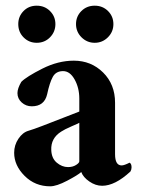

<svg xmlns="http://www.w3.org/2000/svg" viewBox="-20 -654 501 682"><path d="M269 -614.7Q288.1 -633.8 316.4 -633.8Q344.7 -633.8 363.8 -614.7Q382.8 -595.7 382.8 -568.4Q382.8 -541 363.3 -521.5Q343.8 -502 316.4 -502Q289.1 -502 269.5 -521.5Q250 -541 250 -568.4Q250 -595.7 269 -614.7ZM110.4 -502Q83 -502 64 -521Q44.9 -540 44.9 -568.4Q44.9 -595.7 63.5 -614.7Q82 -633.8 110.4 -633.8Q138.7 -633.8 157.7 -614.7Q176.8 -595.7 176.8 -568.4Q176.8 -541 157.7 -521.5Q138.7 -502 110.4 -502ZM221.7 -60.5Q238.3 -60.5 250 -67.9Q261.7 -75.2 261.7 -81.1V-217.8Q258.8 -215.8 233.9 -205.1Q209 -194.3 197.3 -186.5Q160.2 -163.1 162.1 -121.1Q163.1 -91.8 181.6 -76.2Q200.2 -60.5 221.7 -60.5ZM242.2 -438.5Q303.7 -438.5 346.2 -396.5Q388.7 -354.5 388.7 -289.1V-106.4Q388.7 -66.4 412.1 -66.4Q420.9 -66.4 440.4 -76.2Q447.3 -72.3 447.3 -59.6Q447.3 -51.8 443.4 -44.9Q388.7 5.9 342.8 5.9Q319.3 5.9 297.4 -9.3Q275.4 -24.4 268.6 -43Q256.8 -32.2 218.8 -12.2Q180.7 7.8 158.2 7.8Q104.5 7.8 67.4 -29.3Q30.3 -66.4 30.3 -111.3Q30.3 -138.7 45.4 -161.1Q60.5 -183.6 81.1 -189.5Q97.7 -194.3 130.9 -207Q164.1 -219.7 204.1 -235.4Q244.1 -251 261.7 -257.8V-278.3V-303.7Q261.7 -341.8 245.1 -371.6Q228.5 -401.4 204.1 -401.4Q178.7 -401.4 167.5 -380.9Q156.2 -360.4 147.5 -319.3Q137.7 -276.4 92.8 -276.4Q72.3 -276.4 57.1 -290Q42 -303.7 42 -323.2Q42 -339.8 55.7 -363.3Q74.2 -381.8 130.4 -410.2Q186.5 -438.5 242.2 -438.5Z"/></svg>

Font: Crimson
Style: Bold
Weight: 700
Version: Version 0.8 ; ttfautohint (v1.00) -l 8 -r 50 -G 200 -x 14 -D